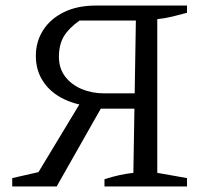

<svg xmlns="http://www.w3.org/2000/svg" viewBox="-20 -671 737 691"><path d="M356 0V-26Q384 -35 409 -40.5Q434 -46 460 -49L469 -597H250L286 -609Q246 -587 219 -553.5Q192 -520 192 -467Q192 -425 214.5 -395.5Q237 -366 274 -350.5Q311 -335 355 -335H508V-280H337L300 -289Q243 -296 200 -319.5Q157 -343 133 -381.5Q109 -420 109 -470Q109 -521 135 -562Q161 -603 209.5 -627Q258 -651 325 -651H653V-625Q628 -618 601 -611.5Q574 -605 546 -602V-49L653 -30V0ZM24 0V-30L151 -59L100 -21L283 -324L349 -291L184 0Z"/></svg>

Font: Piazzolla 24pt
Style: Regular
Weight: 400
Designer: Juan Pablo del Peral
Foundry: Huerta Tipografica
Version: Version 2.005